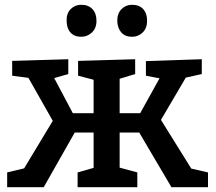

<svg xmlns="http://www.w3.org/2000/svg" viewBox="-20 -784 904 804"><path d="M10 0V-62L81 -79L201 -278L99 -458L31 -467V-529L266 -536V-474L207 -457L285 -310H372V-450L307 -467V-529L546 -536V-474L481 -454V-310H567L648 -456L591 -467V-528L825 -536V-474L758 -459L654 -282L781 -78L851 -62V0H698L563 -229H481V-82L555 -62V0H305V-62L372 -81V-229H293L163 0ZM533 -630Q504 -630 488 -648Q472 -666 471 -697Q471 -728 489 -746Q507 -764 533 -764Q563 -764 579.5 -746Q596 -728 596 -697Q596 -666 577.5 -648Q559 -630 533 -630ZM320 -630Q291 -630 275 -648Q259 -666 259 -697Q258 -728 276 -746Q294 -764 320 -764Q350 -764 367 -746Q384 -728 384 -697Q384 -666 365 -648Q346 -630 320 -630Z"/></svg>

Font: Bitter SemiBold
Style: Regular
Weight: 600
Designer: Sol Matas, and Bitter project Authors
Foundry: Sol Matas
Version: Version 2.001